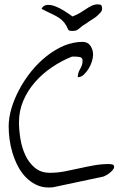

<svg xmlns="http://www.w3.org/2000/svg" viewBox="-20 -834 556 855"><path d="M18.6 -270.5Q18.6 -309.6 31.2 -352.1Q43.9 -394.5 66.4 -436.5Q88.9 -478.5 119.6 -516.6Q150.4 -554.7 187.5 -584Q224.6 -613.3 265.6 -630.9Q306.6 -647.5 347.7 -647.5Q371.1 -647.5 382.8 -629.9Q394.5 -612.3 394.5 -590.8Q394.5 -578.1 389.6 -561.5Q384.8 -544.9 375 -528.8Q365.2 -512.7 353 -501.5Q340.8 -490.2 326.2 -490.2Q326.2 -500 329.1 -509.3Q332 -518.6 336.9 -526.9Q341.8 -535.2 344.7 -543.9Q347.7 -552.7 347.7 -563.5Q347.7 -577.1 336.4 -579.6Q325.2 -582 314.5 -582Q312.5 -582 306.6 -582Q302.7 -582 300.8 -582Q255.9 -564.5 212.9 -535.6Q169.9 -506.8 136.7 -469.2Q103.5 -431.6 84 -386.2Q64.5 -340.8 64.5 -289.1Q64.5 -255.9 70.8 -216.3Q77.1 -176.8 92.8 -143.1Q108.4 -109.4 135.3 -86.9Q162.1 -64.5 202.1 -64.5Q235.4 -64.5 268.1 -70.8Q300.8 -77.1 333.5 -84.5Q366.2 -91.8 398.9 -97.7Q431.6 -103.5 464.8 -103.5Q472.7 -103.5 480.5 -101.6Q488.3 -99.6 488.3 -89.8Q488.3 -85 482.4 -77.6Q476.6 -70.3 467.8 -63.5Q459 -56.6 451.2 -52.7Q443.4 -48.8 441.4 -47.9L215.8 0Q213.9 0 207.5 0.5Q201.2 1 197.3 1Q165 1 139.2 -12.2Q113.3 -25.4 93.3 -46.4Q73.2 -67.4 59.1 -95.2Q44.9 -123 35.6 -153.3Q26.4 -183.6 22.5 -213.9Q18.6 -244.1 18.6 -270.5ZM302.7 -760.7Q321.3 -767.6 335.9 -776.4Q350.6 -785.2 363.3 -793.9Q376 -802.7 388.7 -808.6Q401.4 -814.5 415 -814.5Q428.7 -814.5 431.6 -809.6Q434.6 -804.7 434.6 -796.9Q434.6 -791 433.6 -788.1Q432.6 -785.2 430.7 -782.2Q428.7 -779.3 425.3 -775.9Q421.9 -772.5 415 -765.6Q409.2 -759.8 398.9 -752.9Q388.7 -746.1 377.9 -739.3Q367.2 -732.4 356.4 -724.6Q345.7 -718.8 339.8 -712.9Q331.1 -705.1 324.2 -700.7Q317.4 -696.3 303.7 -696.3Q298.8 -696.3 293 -696.8Q287.1 -697.3 284.2 -701.2Q275.4 -721.7 266.1 -733.4Q256.8 -745.1 243.7 -753.9Q230.5 -762.7 211.9 -771.5Q192.4 -780.3 165 -794.9Q172.9 -810.5 189 -812Q205.1 -813.5 224.1 -806.6Q243.2 -799.8 263.7 -787.1Q284.2 -774.4 302.7 -760.7Z"/></svg>

Font: Indie Flower
Style: Regular
Weight: 400
Designer: Kimberly Geswein
Foundry: Kimberly Geswein
Version: Version 1.001 2010